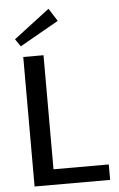

<svg xmlns="http://www.w3.org/2000/svg" viewBox="-59 -920 593 960"><g transform="rotate(-5 237.5 -439.5)"><path d="M262.5 -815 221.7 -879.2 41.7 -741.7 67.5 -704.2ZM75 0H454.2V-77.5H176.7V-650H75Z"/></g></svg>

Font: Boon Medium
Style: Regular
Weight: 500
Designer: Sungsit Sawaiwan
Foundry: FontUni
Version: Version 2.0